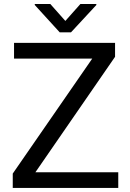

<svg xmlns="http://www.w3.org/2000/svg" viewBox="-20 -921 639 941"><path d="M559.6 -76.7V0H78.1V-76.7ZM543.9 -642.6 100.6 0H42.5V-70.3L485.4 -710.9H543.9ZM503.9 -710.9V-633.8H48.8V-710.9ZM226.6 -901.4 300.3 -818.4 374 -901.4H452.1V-896.5L328.1 -762.7H272.5L150.4 -896.5V-901.4Z"/></svg>

Font: RobotoDEMO
Style: Regular
Weight: 400
Designer: Christian Robertson
Foundry: Google
Version: Version 2.136